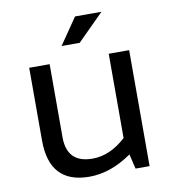

<svg xmlns="http://www.w3.org/2000/svg" viewBox="-79 -767 747 836"><g transform="rotate(-10 294.0 -349.0)"><path d="M515.1 -512.7V0H453.1L437.5 -65.4Q344.2 0 250 0Q73.2 0 73.2 -190.9V-512.7H163.6V-189.5Q163.6 -75.2 276.9 -75.2Q354.5 -75.2 424.8 -140.1V-512.7ZM308.6 -698.2H425.3L308.6 -581.5H228.5Z"/></g></svg>

Font: Sansation
Style: Regular
Weight: 400
Designer: Bernd Montag
Version: Version 1.301